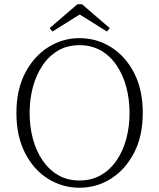

<svg xmlns="http://www.w3.org/2000/svg" viewBox="-20 -867 746 901"><path d="M353 14Q273 14 205.5 -28Q138 -70 97.5 -149Q57 -228 57 -337Q57 -445 97.5 -523.5Q138 -602 205.5 -645Q273 -688 353 -688Q434 -688 501.5 -645.5Q569 -603 609.5 -524.5Q650 -446 650 -337Q650 -229 609.5 -150.5Q569 -72 501.5 -29Q434 14 353 14ZM353 -20Q410 -20 454 -45.5Q498 -71 528 -115.5Q558 -160 573 -217Q588 -274 588 -337Q588 -400 573 -457Q558 -514 528 -559Q498 -604 454 -629.5Q410 -655 353 -655Q296 -655 252.5 -629.5Q209 -604 179 -559Q149 -514 134 -457Q119 -400 119 -337Q119 -274 134 -217Q149 -160 179 -115.5Q209 -71 252.5 -45.5Q296 -20 353 -20ZM365 -847 495 -735 482 -719 354 -799 226 -719 213 -735 343 -847Z"/></svg>

Font: Source Serif Pro Light
Style: Regular
Weight: 300
Designer: Frank Grießhammer
Foundry: Adobe Systems Incorporated
Version: Version 3.001;hotconv 1.0.111;makeotfexe 2.5.65597